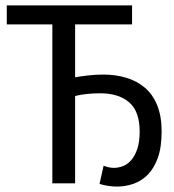

<svg xmlns="http://www.w3.org/2000/svg" viewBox="-20 -676 640 708"><path d="M411 12Q394 12 376 9Q358 6 347 2L362 -65Q369 -62 379.5 -59.5Q390 -57 400 -57Q416 -57 432.5 -63Q449 -69 463 -84.5Q477 -100 486 -126Q495 -152 495 -191Q495 -265 456.5 -298.5Q418 -332 349 -332Q325 -332 300.5 -329.5Q276 -327 257 -322V0H173V-586H5V-656H467V-586H257V-391Q279 -395 306.5 -398Q334 -401 361 -401Q407 -401 446.5 -389Q486 -377 515 -352Q544 -327 560 -287Q576 -247 576 -192Q576 -133 562 -94Q548 -55 524.5 -31.5Q501 -8 471.5 2Q442 12 411 12Z"/></svg>

Font: Source Code Pro
Style: Regular
Weight: 400
Monospace: yes
Designer: Paul D. Hunt, Teo Tuominen
Foundry: Adobe Systems Incorporated
Version: Version 2.030;PS 1.000;hotconv 16.6.51;makeotf.lib2.5.65220